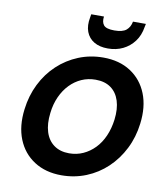

<svg xmlns="http://www.w3.org/2000/svg" viewBox="-101 -1033 978 1128"><g transform="rotate(10 388.0 -469.0)"><path d="M342 12Q247 12 179 -32Q111 -76 80 -153.5Q49 -231 62 -333Q72 -415 106.5 -484.5Q141 -554 195.5 -605Q250 -656 319 -684Q388 -712 466 -712Q562 -712 629.5 -668Q697 -624 728 -546.5Q759 -469 746 -367Q736 -285 701 -215.5Q666 -146 612 -95Q558 -44 489 -16Q420 12 342 12ZM364 -123Q409 -123 447.5 -140.5Q486 -158 516.5 -189.5Q547 -221 566.5 -265.5Q586 -310 593 -364Q601 -429 586 -476.5Q571 -524 535 -550Q499 -576 444 -576Q399 -576 360.5 -559Q322 -542 291.5 -510.5Q261 -479 241 -435Q221 -391 215 -337Q207 -272 222 -224Q237 -176 273.5 -149.5Q310 -123 364 -123ZM481 -769Q432 -769 399 -788.5Q366 -808 352 -844.5Q338 -881 348 -932L351 -950H427Q422 -917 437 -898.5Q452 -880 501 -880Q550 -880 572 -898.5Q594 -917 600 -950H677L673 -931Q665 -880 638 -844Q611 -808 571 -788.5Q531 -769 481 -769Z"/></g></svg>

Font: DM Sans 11pt Black
Style: Italic
Weight: 900
Italic angle: -10°
Version: Version 4.004;gftools[0.9.30]